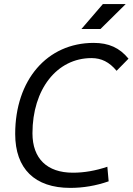

<svg xmlns="http://www.w3.org/2000/svg" viewBox="-20 -914 652 944"><path d="M325.2 9.8C388.2 9.8 451.2 -0.5 514.2 -22.5L507.8 -94.2C450.2 -74.7 394 -64.9 338.4 -64.9C211.4 -64.9 139.6 -134.3 139.6 -258.8C139.6 -475.1 259.8 -628.4 429.7 -628.4C478.5 -628.4 517.6 -608.9 553.2 -565.9L611.8 -625.5C567.9 -679.2 514.6 -703.1 440.4 -703.1C211.4 -703.1 54.7 -520.5 54.7 -255.4C54.7 -84.5 150.9 9.8 325.2 9.8ZM380.4 -771.5H474.1L598.1 -894H485.8Z"/></svg>

Font: Cascadia Code PL SemiLight
Style: Italic
Weight: 350
Italic angle: -10°
Monospace: yes
Designer: Aaron Bell
Foundry: Saja Typeworks
Version: Version 2404.023